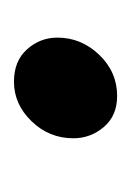

<svg xmlns="http://www.w3.org/2000/svg" viewBox="22 -192 184 268"><g transform="rotate(-90 114.0 -58.0)"><path d="M114 13.5Q86.5 13.5 70.8 -5Q55 -23.5 55 -47.5Q55 -81.5 78.8 -106Q102.5 -130.5 134 -130.5Q163 -130.5 179.2 -112.2Q195.5 -94 195.5 -70Q195.5 -36.5 171.5 -11.5Q147.5 13.5 114 13.5Z"/></g></svg>

Font: Overpass Medium
Style: Italic
Weight: 500
Italic angle: -10°
Designer: Delve Withrington, Dave Bailey, Thomas Jockin
Foundry: Delve Fonts LLC
Version: Version 4.000